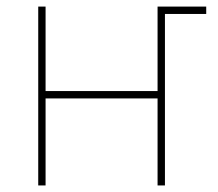

<svg xmlns="http://www.w3.org/2000/svg" viewBox="-20 -566 664 586"><path d="M461.9 -523.4V-545.9H609.4V-523.4ZM471.7 -288.1V-265.6H111.3V-288.1ZM119.1 -545.9V0H96.7V-545.9ZM483.4 -545.9V0H460.9V-545.9Z"/></svg>

Font: Inter Thin
Style: Regular
Weight: 250
Designer: Rasmus Andersson
Foundry: rsms
Version: Version 4.001;git-66647c0bb